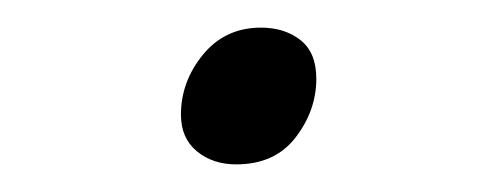

<svg xmlns="http://www.w3.org/2000/svg" viewBox="-20 -340 353 139"><path d="M151 -221Q134 -221 122.5 -230.5Q111 -240 111 -257Q111 -281 127 -300.5Q143 -320 169 -320Q186 -320 197.5 -311Q209 -302 209 -283Q209 -260 194 -240.5Q179 -221 151 -221Z"/></svg>

Font: Playwrite CU ExtraLight
Style: Regular
Weight: 250
Designer: Veronika Burian, José Scaglione
Foundry: TypeTogether
Version: Version 1.002